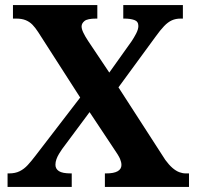

<svg xmlns="http://www.w3.org/2000/svg" viewBox="-20 -734 773 754"><path d="M9.7 0V-53H15.7Q39.7 -53 57.1 -61.6Q74.5 -70.1 89 -85.9Q103.5 -101.7 119.7 -123L294.9 -351L129.9 -608Q118.4 -625.8 107.1 -637.3Q95.7 -648.8 80.5 -654.9Q65.2 -661 43.9 -661H30.9V-714H362.2V-661H357.4Q323.4 -661 311.9 -651.6Q300.4 -642.2 300.4 -630.2Q300.4 -620.2 307.1 -606.1Q313.7 -592 326.2 -573L409.2 -449L496.1 -571Q505.4 -584.5 514.4 -601.7Q523.4 -619 523.4 -632Q523.4 -650 507.3 -655.5Q491.3 -661 468.3 -661H464.1V-714H698.2V-661H689.2Q670.2 -661 655 -654.2Q639.8 -647.4 624.8 -631.9Q609.8 -616.4 590.2 -589L445.2 -391L629.2 -106Q643.6 -86.4 657.2 -74.6Q670.8 -62.9 683.9 -57.9Q697 -53 709.1 -53H722.2V0H391.9V-53H396.9Q426.9 -53 441.9 -61.5Q456.9 -70 456.9 -86Q456.9 -97 451.4 -110.1Q446 -123.2 423.9 -155L331.8 -293.7L223.7 -148.3Q218.1 -140.3 211.8 -129.9Q205.5 -119.6 201.6 -108.7Q197.7 -97.9 197.7 -86.9Q197.7 -70.9 211.4 -62Q225.1 -53 258.1 -53H261.7V0Z"/></svg>

Font: Noto Serif Lao
Style: Regular
Weight: 400
Designer: Monotype Design Team
Foundry: Monotype Imaging Inc.
Version: Version 2.003